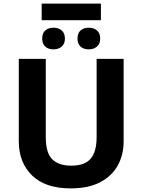

<svg xmlns="http://www.w3.org/2000/svg" viewBox="-20 -1043 796 1073"><path d="M670.9 -713.9V-252Q670.9 -178.2 638.4 -118.9Q606 -59.6 540.3 -24.9Q474.6 9.8 375 9.8Q233.4 9.8 159.2 -62.5Q85 -134.8 85 -253.9V-713.9H235.8V-276.9Q235.8 -188.5 272 -152.8Q308.1 -117.2 378.9 -117.2Q453.1 -117.2 486.6 -156Q520 -194.8 520 -277.8V-713.9ZM543.9 -1022.9V-930.2H212.9V-1022.9ZM278.8 -888.2Q306.6 -888.2 324.7 -873Q342.8 -857.9 342.8 -827.1Q342.8 -797.9 324.7 -782.5Q306.6 -767.1 278.8 -767.1Q250.5 -767.1 233.2 -782.5Q215.8 -797.9 215.8 -827.1Q215.8 -857.9 233.2 -873Q250.5 -888.2 278.8 -888.2ZM476.1 -888.2Q503.4 -888.2 521.7 -873Q540 -857.9 540 -827.1Q540 -797.9 521.7 -782.5Q503.4 -767.1 476.1 -767.1Q447.8 -767.1 430.4 -782.5Q413.1 -797.9 413.1 -827.1Q413.1 -857.9 430.4 -873Q447.8 -888.2 476.1 -888.2Z"/></svg>

Font: Open Sans
Style: Bold
Weight: 700
Designer: Monotype Design Team
Foundry: Monotype Imaging Inc.
Version: Version 3.000; ttfautohint (v1.8.4)